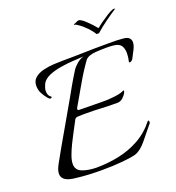

<svg xmlns="http://www.w3.org/2000/svg" viewBox="-130 -803 840 918"><g transform="rotate(-20 290.5 -343.5)"><path d="M234 12Q202 12 169 10.5Q136 9 104 5Q33 -1 33 -41Q33 -61 49 -89Q87 -158 127 -226.5Q167 -295 206 -364Q218 -386 237 -419Q256 -452 275 -482Q284 -496 301 -510.5Q318 -525 336 -529Q315 -528 282.5 -526Q250 -524 216.5 -518.5Q183 -513 156.5 -501.5Q130 -490 119 -470Q115 -461 112 -452Q109 -443 109 -434Q109 -411 125 -401Q126 -401 126 -399Q126 -397 122.5 -395Q119 -393 116 -394Q107 -399 94 -418.5Q81 -438 78 -451Q75 -463 75 -473Q75 -499 92 -513.5Q109 -528 135 -534.5Q161 -541 188 -542.5Q215 -544 236 -544Q289 -544 342 -545.5Q395 -547 447 -547Q470 -547 492.5 -547Q515 -547 537 -545Q562 -544 571.5 -535Q581 -526 581 -513Q581 -497 570.5 -476.5Q560 -456 551 -439Q547 -431 538 -427.5Q529 -424 531 -433Q536 -453 536 -473Q536 -491 529.5 -505.5Q523 -520 505 -526Q488 -531 452 -531Q439 -531 425.5 -530.5Q412 -530 398 -529Q358 -526 344 -508Q311 -462 280.5 -408.5Q250 -355 222 -307Q221 -305 221 -302Q221 -296 230 -296Q265 -296 305.5 -295Q346 -294 377 -295Q384 -296 398.5 -297Q413 -298 428.5 -301Q444 -304 452 -308Q457 -311 458 -311Q464 -311 458.5 -299.5Q453 -288 440.5 -276.5Q428 -265 412 -265Q363 -265 329.5 -267Q296 -269 255 -269Q245 -269 234 -269Q223 -269 210 -268Q200 -267 196 -260Q186 -242 178.5 -227Q171 -212 160 -192Q152 -177 140.5 -153.5Q129 -130 120 -105.5Q111 -81 111 -63Q111 -32 140 -20.5Q169 -9 211 -8Q269 -8 325.5 -19.5Q382 -31 431.5 -58.5Q481 -86 518 -133Q520 -135 521 -135Q524 -135 525 -129.5Q526 -124 524 -121Q493 -83 464 -47.5Q435 -12 406 -3Q385 3 338 7.5Q291 12 234 12ZM431 -608Q421 -625 402.5 -644.5Q384 -664 363 -678Q359 -680 355 -683Q351 -686 345 -686V-689Q348 -690 356.5 -693.5Q365 -697 366 -698Q373 -701 381.5 -696.5Q390 -692 397.5 -685.5Q405 -679 408 -676Q419 -666 429.5 -654.5Q440 -643 447 -634Q447 -631 453 -634Q459 -640 476.5 -652.5Q494 -665 513 -677Q532 -689 542 -692Q546 -694 549.5 -693.5Q553 -693 556 -692Q527 -673 498 -652Q469 -631 443 -608Z"/></g></svg>

Font: Italianno
Style: Regular
Weight: 400
Designer: Robert E. Leuschke
Foundry: Robert E. Leuschke
Version: Version 1.100; ttfautohint (v1.8.3)